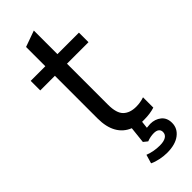

<svg xmlns="http://www.w3.org/2000/svg" viewBox="-280 -688 909 909"><g transform="rotate(-45 175.0 -233.0)"><path d="M340 111Q340 148 309 171.5Q278 195 223 195Q202 195 177 190Q152 185 134 176L147 132Q183 146 223 146Q250 146 264.5 137Q279 128 279 111Q279 98 270 91Q261 84 244 84Q221 84 198 93L178 77L187 -6Q147 -22 126 -59Q105 -96 105 -153V-439H7V-503H105V-632L186 -661V-503H330V-439H186V-164Q186 -108 209 -85.5Q232 -63 274 -63Q302 -63 328 -72V-3Q297 7 258 7H243L239 43Q255 41 263 41Q295 41 317.5 59Q340 77 340 111Z"/></g></svg>

Font: Muli
Style: Regular
Weight: 400
Designer: Vernon Adams
Foundry: Vernon Adams
Version: Version 2.000